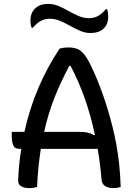

<svg xmlns="http://www.w3.org/2000/svg" viewBox="-20 -953 690 983"><path d="M170 4Q151 10 129 10Q106 10 89 1Q72 -8 73 -31Q76 -112 89 -191H79Q55 -191 47.5 -210Q40 -229 40 -262V-278H105Q132 -400 178.5 -507.5Q225 -615 286 -705Q295 -707 306 -708.5Q317 -710 332 -710Q358 -710 377 -702Q396 -694 413.5 -671.5Q431 -649 451 -605Q478 -549 505.5 -472Q533 -395 556 -304Q579 -213 590 -114Q593 -85 595 -54Q597 -23 598 4Q582 10 562 10Q504 10 500 -33Q493 -115 480 -191H189Q182 -146 177 -97.5Q172 -49 170 4ZM385 -278Q412 -278 429.5 -274Q447 -270 460 -261L466 -262Q446 -357 415 -446Q384 -535 341 -616H335Q293 -538 260 -455.5Q227 -373 206 -278ZM435 -860Q461 -860 481.5 -871Q502 -882 522 -906H528Q531 -899 532.5 -889Q534 -879 534 -870Q534 -854 531.5 -844Q529 -834 525 -826Q503 -784 443 -784Q416 -784 390.5 -795Q365 -806 339.5 -820.5Q314 -835 288 -846Q262 -857 235 -857Q209 -857 189 -846Q169 -835 148 -811H142Q136 -826 136 -847Q136 -862 138.5 -872Q141 -882 145 -890Q155 -910 175.5 -921.5Q196 -933 227 -933Q254 -933 280 -922Q306 -911 331.5 -896.5Q357 -882 382.5 -871Q408 -860 435 -860Z"/></svg>

Font: Recursive Sn Csl St
Style: Regular
Weight: 400
Version: Version 1.079;hotconv 1.0.112;makeotfexe 2.5.65598; ttfautoh